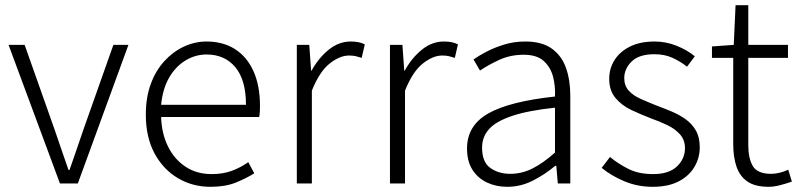

<svg xmlns="http://www.w3.org/2000/svg" viewBox="-20 -707 3085 740"><path d="M211 0 13 -534H75L191 -206Q204 -168 217.5 -128.5Q231 -89 244 -52H248Q261 -89 274.5 -128.5Q288 -168 301 -206L417 -534H475L280 0Z M791 13Q722 13 665.5 -20.5Q609 -54 575.5 -116Q542 -178 542 -266Q542 -331 561 -383Q580 -435 613.5 -471.5Q647 -508 689 -527.5Q731 -547 776 -547Q840 -547 886 -517.5Q932 -488 957 -432.5Q982 -377 982 -299Q982 -288 981.5 -277.5Q981 -267 979 -256H601Q603 -192 627.5 -142.5Q652 -93 695 -64.5Q738 -36 796 -36Q839 -36 873 -48.5Q907 -61 937 -82L960 -39Q928 -19 888 -3Q848 13 791 13ZM601 -303H928Q928 -399 887 -448Q846 -497 776 -497Q733 -497 695 -474Q657 -451 632 -408Q607 -365 601 -303Z M1124 0V-534H1172L1179 -435H1181Q1208 -484 1247 -515.5Q1286 -547 1332 -547Q1348 -547 1361 -544.5Q1374 -542 1386 -536L1374 -484Q1361 -488 1351 -490.5Q1341 -493 1325 -493Q1290 -493 1251 -462.5Q1212 -432 1182 -358V0Z M1483 0V-534H1531L1538 -435H1540Q1567 -484 1606 -515.5Q1645 -547 1691 -547Q1707 -547 1720 -544.5Q1733 -542 1745 -536L1733 -484Q1720 -488 1710 -490.5Q1700 -493 1684 -493Q1649 -493 1610 -462.5Q1571 -432 1541 -358V0Z M1935 13Q1892 13 1857 -3.5Q1822 -20 1801 -52.5Q1780 -85 1780 -135Q1780 -223 1861.5 -269.5Q1943 -316 2119 -335Q2121 -375 2111.5 -411.5Q2102 -448 2075.5 -472Q2049 -496 1998 -496Q1946 -496 1902.5 -475.5Q1859 -455 1830 -435L1805 -478Q1825 -492 1855.5 -508Q1886 -524 1924 -535.5Q1962 -547 2005 -547Q2069 -547 2107 -519.5Q2145 -492 2161.5 -445Q2178 -398 2178 -338V0H2130L2124 -68H2120Q2081 -35 2034 -11Q1987 13 1935 13ZM1947 -37Q1991 -37 2032 -57.5Q2073 -78 2119 -119V-292Q2015 -281 1953 -260Q1891 -239 1864.5 -209Q1838 -179 1838 -138Q1838 -82 1870 -59.5Q1902 -37 1947 -37Z M2495 13Q2437 13 2386 -8.5Q2335 -30 2299 -60L2331 -102Q2365 -74 2404 -55Q2443 -36 2497 -36Q2558 -36 2589 -65.5Q2620 -95 2620 -136Q2620 -168 2600.5 -189.5Q2581 -211 2551.5 -225Q2522 -239 2491 -250Q2452 -265 2414.5 -282.5Q2377 -300 2352.5 -329Q2328 -358 2328 -403Q2328 -443 2348.5 -475.5Q2369 -508 2408 -527.5Q2447 -547 2503 -547Q2547 -547 2588 -530.5Q2629 -514 2658 -490L2628 -450Q2601 -471 2571 -484.5Q2541 -498 2502 -498Q2443 -498 2414.5 -470Q2386 -442 2386 -406Q2386 -377 2403 -358Q2420 -339 2448 -326.5Q2476 -314 2506 -302Q2538 -290 2568 -277.5Q2598 -265 2622.5 -247.5Q2647 -230 2662 -204Q2677 -178 2677 -139Q2677 -98 2656 -63Q2635 -28 2595 -7.5Q2555 13 2495 13Z M2943 13Q2890 13 2860.5 -7.5Q2831 -28 2818.5 -65Q2806 -102 2806 -151V-484H2724V-528L2808 -534L2815 -687H2864V-534H3017V-484H2864V-147Q2864 -97 2881.5 -67Q2899 -37 2953 -37Q2968 -37 2986 -41.5Q3004 -46 3018 -53L3032 -7Q3009 1 2985.5 7Q2962 13 2943 13Z"/></svg>

Font: Noto Sans JP Thin Light
Style: Regular
Weight: 300
Version: Version 2.004-H2;hotconv 1.0.118;makeotfexe 2.5.65603